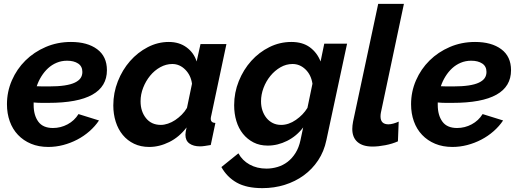

<svg xmlns="http://www.w3.org/2000/svg" viewBox="-20 -750 2681 993"><path d="M230 10Q180 10 140.5 -6.5Q101 -23 73 -52.5Q45 -82 30.5 -122.5Q16 -163 16 -211Q16 -276 41.5 -334.5Q67 -393 111.5 -437Q156 -481 216.5 -507Q277 -533 347 -533Q432 -533 482.5 -495.5Q533 -458 533 -387Q533 -218 231 -218Q213 -218 194 -218Q175 -218 154 -220V-207Q154 -154 178 -121Q202 -88 254 -88Q294 -88 329.5 -107Q365 -126 386 -160L492 -127Q472 -97 443 -71.5Q414 -46 379.5 -28Q345 -10 307 0Q269 10 230 10ZM327 -436Q298 -436 273 -425.5Q248 -415 228.5 -397Q209 -379 194 -355Q179 -331 170 -304Q186 -303 201 -303Q216 -303 232 -303Q280 -303 313.5 -308Q347 -313 367.5 -323Q388 -333 397 -346.5Q406 -360 406 -378Q406 -407 384 -421.5Q362 -436 327 -436Z M752 10Q708 10 673.5 -6.5Q639 -23 615 -52Q591 -81 578.5 -120.5Q566 -160 566 -205Q566 -270 589.5 -329.5Q613 -389 652.5 -434Q692 -479 744 -506Q796 -533 853 -533Q907 -533 945 -505Q983 -477 997 -432L1017 -522H1151L1073 -154Q1070 -143 1070 -136Q1070 -115 1094 -114L1070 0Q1052 3 1038.5 5Q1025 7 1015 7Q980 7 959.5 -8Q939 -23 939 -53Q939 -65 945 -91Q907 -41 855.5 -15.5Q804 10 752 10ZM812 -104Q829 -104 848.5 -110.5Q868 -117 886 -129Q904 -141 920 -157Q936 -173 947 -192L973 -317Q967 -361 938 -390Q909 -419 871 -419Q839 -419 809 -402.5Q779 -386 756.5 -358.5Q734 -331 720.5 -296.5Q707 -262 707 -226Q707 -174 735 -139Q763 -104 812 -104Z M1337 223Q1255 223 1204.5 194.5Q1154 166 1125 114L1213 43Q1233 80 1271 101Q1309 122 1358 122Q1387 122 1415.5 113.5Q1444 105 1467.5 87Q1491 69 1508.5 41Q1526 13 1534 -25L1548 -91Q1514 -46 1465 -21.5Q1416 3 1365 3Q1323 3 1291 -13.5Q1259 -30 1236.5 -58Q1214 -86 1202.5 -124Q1191 -162 1191 -206Q1191 -271 1215 -330.5Q1239 -390 1279.5 -435Q1320 -480 1373.5 -506.5Q1427 -533 1487 -533Q1545 -533 1582.5 -505.5Q1620 -478 1638 -432L1657 -524H1775L1668 -25Q1656 33 1625.5 79Q1595 125 1551 157Q1507 189 1452.5 206Q1398 223 1337 223ZM1434 -104Q1473 -104 1510.5 -130Q1548 -156 1570 -192L1596 -317Q1589 -363 1560 -391Q1531 -419 1493 -419Q1460 -419 1430.5 -402Q1401 -385 1378.5 -357.5Q1356 -330 1343 -295.5Q1330 -261 1330 -226Q1330 -200 1337.5 -178Q1345 -156 1358.5 -139.5Q1372 -123 1391 -113.5Q1410 -104 1434 -104Z M1907 8Q1856 8 1829 -15.5Q1802 -39 1802 -83Q1802 -92 1803 -101Q1804 -110 1806 -121L1936 -730H2069L1950 -168Q1949 -163 1948.5 -158Q1948 -153 1948 -148Q1948 -107 1989 -107Q2000 -107 2014.5 -111Q2029 -115 2042 -121L2038 -19Q2009 -6 1972.5 1Q1936 8 1907 8Z M2320 10Q2270 10 2230.5 -6.5Q2191 -23 2163 -52.5Q2135 -82 2120.5 -122.5Q2106 -163 2106 -211Q2106 -276 2131.5 -334.5Q2157 -393 2201.5 -437Q2246 -481 2306.5 -507Q2367 -533 2437 -533Q2522 -533 2572.5 -495.5Q2623 -458 2623 -387Q2623 -218 2321 -218Q2303 -218 2284 -218Q2265 -218 2244 -220V-207Q2244 -154 2268 -121Q2292 -88 2344 -88Q2384 -88 2419.5 -107Q2455 -126 2476 -160L2582 -127Q2562 -97 2533 -71.5Q2504 -46 2469.5 -28Q2435 -10 2397 0Q2359 10 2320 10ZM2417 -436Q2388 -436 2363 -425.5Q2338 -415 2318.5 -397Q2299 -379 2284 -355Q2269 -331 2260 -304Q2276 -303 2291 -303Q2306 -303 2322 -303Q2370 -303 2403.5 -308Q2437 -313 2457.5 -323Q2478 -333 2487 -346.5Q2496 -360 2496 -378Q2496 -407 2474 -421.5Q2452 -436 2417 -436Z"/></svg>

Font: PTCRaleway
Style: Bold Italic
Weight: 700
Italic angle: -12°
Designer: Matt McInerney, Pablo Impallari, Rodrigo Fuenzalida
Foundry: Matt McInerney, Pablo Impallari, Rodrigo Fuenzalida
Version: Version 3.000g; ttfautohint (v1.5) -l 8 -r 28 -G 28 -x 14 -D